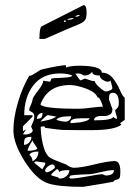

<svg xmlns="http://www.w3.org/2000/svg" viewBox="-20 -725 534 745"><path d="M32 -219Q32 -269 50 -329Q68 -389 94 -432Q95 -431 96 -431Q102 -431 120.5 -443.5Q139 -456 144 -456Q213 -472 236 -472V-463Q256 -470 285 -470Q375 -470 375 -443Q401 -443 418 -421.5Q435 -400 445.5 -375Q456 -350 464 -346V-260L446 -247L451 -241Q424 -220 333 -220Q237 -220 220.5 -221Q204 -222 155 -229Q154 -235 149 -235Q148 -235 144 -234Q140 -233 138 -233Q138 -204 145.5 -169Q153 -134 168 -118Q176 -110 205 -99Q234 -88 236 -87Q254 -74 267 -74Q293 -74 346.5 -87Q400 -100 425 -100Q447 -100 447 -59Q447 -39 443.5 -34Q440 -29 432.5 -28Q425 -27 420 -20Q414 -18 303 0Q209 0 168 -13Q121 -28 76.5 -98Q32 -168 32 -219ZM180 -44Q202 -38 205 -37Q210 -32 211 -32Q226 -32 237.5 -41.5Q249 -51 249 -65Q211 -65 211 -56Q211 -59 207.5 -64Q204 -69 202 -69Q200 -69 189.5 -59.5Q179 -50 179 -47Q180 -45 180 -44ZM248 -37Q253 -32 254 -32Q274 -32 319 -40.5Q364 -49 378 -49L384 -46L390 -44Q422 -44 422 -65Q403 -65 372.5 -57.5Q342 -50 328 -49Q318 -49 300 -48Q282 -47 268 -46L254 -44ZM155 -62Q155 -61 158 -58.5Q161 -56 162 -56Q171 -58 182 -65Q193 -72 193 -75Q193 -79 191 -82Q189 -85 187 -86Q185 -87 184 -87Q175 -87 165 -78.5Q155 -70 155 -62ZM112 -94 144 -68Q156 -86 156 -91L155 -94L119 -99ZM94 -124Q106 -115 106 -99Q129 -111 129 -137Q100 -137 94 -124ZM106 -180Q87 -150 87 -140Q116 -140 125 -148Q122 -155 115 -164.5Q108 -174 106 -180ZM102 -194Q83 -194 78 -188.5Q73 -183 73 -163Q85 -163 93.5 -172.5Q102 -182 102 -194ZM81 -223 69 -204Q70 -204 74 -203.5Q78 -203 79 -203Q88 -203 97.5 -207.5Q107 -212 107 -220Q107 -221 104 -226.5Q101 -232 101 -235Q103 -240 106.5 -247.5Q110 -255 111.5 -260.5Q113 -266 113 -274Q113 -286 103 -290.5Q93 -295 93 -299Q93 -303 99.5 -317.5Q106 -332 106 -337Q106 -346 127 -372.5Q148 -399 148 -412Q150 -412 160 -410Q170 -408 173 -408Q176 -408 177 -413.5Q178 -419 180 -420Q185 -422 205 -422.5Q225 -423 242.5 -425Q260 -427 260 -432Q243 -440 213 -440Q145 -440 109.5 -394Q74 -348 74 -278H106V-272L69 -235V-216ZM300 -266H294Q253 -266 253 -250L254 -249Q254 -248 254 -247L267 -248Q280 -249 291.5 -250.5Q303 -252 314.5 -256Q326 -260 328 -266ZM164 -278Q162 -278 151.5 -268Q141 -258 137 -253Q145 -255 155 -257Q165 -259 170 -260Q175 -261 182.5 -264Q190 -267 199 -272Q197 -273 168 -278ZM199 -260Q219 -253 234 -253Q243 -253 249.5 -259Q256 -265 256 -274Q206 -274 199 -260ZM416 -299Q416 -285 405 -279.5Q394 -274 380.5 -275Q367 -276 356 -272.5Q345 -269 345 -258Q415 -258 420 -272Q425 -264 434 -264Q434 -272 430.5 -282Q427 -292 427 -296Q427 -299 434 -304.5Q441 -310 441 -326Q441 -365 418 -365Q411 -365 407.5 -361.5Q404 -358 403.5 -353.5Q403 -349 403 -339Q414 -306 416 -303ZM145 -287Q136 -287 129.5 -280Q123 -273 123 -264Q136 -264 140.5 -269Q145 -274 145 -287ZM137 -320Q146 -303 285 -303Q303 -303 332.5 -307Q362 -311 379 -311Q379 -316 372 -331.5Q365 -347 361 -347L359 -346Q352 -367 314.5 -381Q277 -395 251 -395Q165 -395 137 -320ZM348 -410Q348 -402 366 -386Q384 -370 390 -370Q396 -370 406 -374Q416 -378 416 -383Q416 -388 412 -401L408 -414Q408 -408 396 -408Q388 -409 377.5 -416Q367 -423 367 -432Q338 -432 338 -446Q337 -446 334 -442.5Q331 -439 324.5 -435.5Q318 -432 308 -432Q304 -432 298 -436Q292 -440 285 -440Q284 -440 278.5 -439.5Q273 -439 272 -439Q274 -438 281.5 -426Q289 -414 294 -413Q295 -413 301 -416.5Q307 -420 311 -420Q312 -420 325 -415Q338 -410 348 -410ZM290 -667Q275 -667 272 -660Q287 -660 290 -667ZM266 -655Q248 -655 240 -648Q263 -648 266 -655ZM228 -642Q230 -639 232 -639Q235 -639 235 -642Q235 -646 232 -646Q228 -646 228 -642ZM316 -676Q316 -655 309.5 -646.5Q303 -638 284 -630Q258 -620 154 -574H133Q133 -618 142 -623L302 -704L305 -705Q316 -705 316 -676Z"/></svg>

Font: CabinSketch
Style: Regular
Weight: 400
Designer: Pablo Impallari
Foundry: Pablo Impallari. www.impallari.com Igino Marini. www.ikern.com
Version: Version 1.002